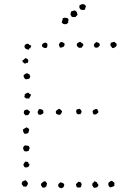

<svg xmlns="http://www.w3.org/2000/svg" viewBox="-20 -937 672 967"><path d="M214.8 -720.7Q215.8 -717.8 217.8 -716.3Q219.7 -714.8 218.8 -710Q218.8 -701.2 216.3 -698.2Q213.9 -695.3 209 -695.3Q204.1 -694.3 200.7 -696.8Q197.3 -699.2 193.4 -701.2Q188.5 -710.9 196.3 -717.8Q207 -723.6 209.5 -722.2Q211.9 -720.7 214.8 -720.7ZM555.7 -726.6Q563.5 -718.8 566.4 -717.8Q569.3 -709 564.5 -703.1Q555.7 -696.3 552.7 -695.3Q549.8 -694.3 545.9 -695.3Q541 -702.1 539.1 -704.1Q537.1 -706.1 535.2 -710Q536.1 -712.9 537.1 -714.8Q538.1 -716.8 537.1 -720.7Q542 -722.7 545.9 -724.1Q549.8 -725.6 555.7 -726.6ZM137.7 -706.1Q134.8 -698.2 133.8 -697.3Q132.8 -696.3 132.8 -694.3Q127.9 -695.3 127.4 -692.4Q127 -689.5 125 -686.5Q112.3 -688.5 107.9 -692.9Q103.5 -697.3 103.5 -701.2Q102.5 -709 108.9 -713.4Q115.2 -717.8 124 -715.8Q126 -710.9 130.4 -710Q134.8 -709 137.7 -706.1ZM400.4 -710Q398.4 -707 395.5 -703.6Q392.6 -700.2 390.6 -696.3Q386.7 -697.3 382.8 -696.3Q378.9 -695.3 376 -697.3Q367.2 -705.1 367.2 -706.1Q366.2 -714.8 367.7 -716.3Q369.1 -717.8 370.1 -719.7Q372.1 -721.7 375.5 -723.1Q378.9 -724.6 383.8 -726.6Q387.7 -724.6 389.6 -721.7Q391.6 -718.8 396.5 -717.8ZM477.5 -721.7Q479.5 -718.8 481.4 -715.8Q483.4 -712.9 482.4 -708Q477.5 -705.1 475.6 -699.2Q462.9 -695.3 461.4 -697.3Q460 -699.2 456.1 -699.2Q456.1 -702.1 454.1 -705.1Q452.1 -708 453.1 -710.9Q454.1 -718.8 466.8 -725.6Q470.7 -724.6 472.2 -722.2Q473.6 -719.7 477.5 -721.7ZM120.1 -620.1Q115.2 -621.1 112.3 -619.6Q109.4 -618.2 106.4 -616.2Q96.7 -620.1 91.8 -630.9Q104.5 -639.6 107.4 -644.5Q111.3 -643.6 115.7 -641.6Q120.1 -639.6 122.1 -633.8Q123 -631.8 122.1 -627.4Q121.1 -623 120.1 -620.1ZM132.8 -550.8Q127.9 -543 128.9 -543Q129.9 -543 127.9 -541Q122.1 -540 116.2 -538.1Q110.4 -536.1 105.5 -540Q102.5 -544.9 100.1 -548.8Q97.7 -552.7 99.6 -558.6Q109.4 -567.4 111.3 -566.9Q113.3 -566.4 115.2 -568.4Q119.1 -567.4 122.1 -565.4Q125 -563.5 128.9 -561.5Q130.9 -553.7 132.8 -550.8ZM136.7 -460.9Q132.8 -449.2 129.9 -447.3Q127 -445.3 127.9 -440.4Q123 -440.4 119.6 -441.4Q116.2 -442.4 112.3 -440.4Q109.4 -442.4 107.9 -444.3Q106.4 -446.3 102.5 -447.3Q102.5 -452.1 104 -453.6Q105.5 -455.1 103.5 -460Q107.4 -464.8 115.7 -468.8Q124 -472.7 128.9 -463.9ZM197.3 -381.8Q198.2 -377.9 198.2 -374.5Q198.2 -371.1 199.2 -369.1Q196.3 -364.3 189.5 -360.8Q182.6 -357.4 173.8 -360.4Q172.9 -364.3 170.9 -366.2Q168.9 -368.2 169.9 -375Q174.8 -385.7 175.8 -385.7Q176.8 -385.7 176.8 -387.7Q188.5 -387.7 190.9 -385.3Q193.4 -382.8 197.3 -381.8ZM131.8 -374Q126 -360.4 121.1 -357.4Q117.2 -357.4 114.3 -356.9Q111.3 -356.4 107.4 -356.4Q107.4 -359.4 104.5 -360.8Q101.6 -362.3 100.6 -365.2Q97.7 -377 106.4 -383.8Q110.4 -382.8 112.3 -384.3Q114.3 -385.7 119.1 -384.8Q122.1 -381.8 125.5 -379.4Q128.9 -377 131.8 -374ZM280.3 -388.7Q283.2 -385.7 286.6 -383.3Q290 -380.9 293 -377Q289.1 -364.3 285.2 -361.3Q281.2 -358.4 276.4 -358.4Q264.6 -362.3 263.7 -363.3Q259.8 -373 261.2 -375.5Q262.7 -377.9 263.7 -379.9Q274.4 -387.7 274.4 -387.7ZM383.8 -361.3Q379.9 -363.3 377.9 -361.8Q376 -360.4 373 -361.3Q365.2 -365.2 365.7 -366.2Q366.2 -367.2 365.2 -369.1Q362.3 -374 363.8 -379.4Q365.2 -384.8 368.2 -386.7Q378.9 -387.7 379.4 -388.7Q379.9 -389.6 380.9 -389.6Q392.6 -379.9 390.6 -372.6Q388.7 -365.2 383.8 -361.3ZM468.8 -387.7Q471.7 -382.8 474.1 -378.9Q476.6 -375 474.6 -370.1Q464.8 -360.4 460.9 -360.8Q457 -361.3 452.1 -360.4Q449.2 -362.3 448.7 -366.7Q448.2 -371.1 445.3 -373Q447.3 -377 448.2 -378.4Q449.2 -379.9 451.2 -384.8Q457 -383.8 459.5 -386.7Q461.9 -389.6 468.8 -387.7ZM123 -267.6Q118.2 -265.6 114.3 -264.2Q110.4 -262.7 102.5 -263.7Q101.6 -266.6 100.1 -268.1Q98.6 -269.5 96.7 -274.4Q96.7 -275.4 96.2 -279.8Q95.7 -284.2 96.7 -286.1Q108.4 -293 114.3 -295.9Q118.2 -293.9 120.6 -291.5Q123 -289.1 127 -288.1Q126 -276.4 124.5 -274.4Q123 -272.5 123 -267.6ZM125 -202.1Q127 -199.2 127.4 -196.3Q127.9 -193.4 129.9 -191.4Q128.9 -187.5 127 -185.5Q125 -183.6 126 -178.7Q113.3 -172.9 110.4 -174.3Q107.4 -175.8 102.5 -175.8Q100.6 -180.7 98.1 -183.6Q95.7 -186.5 96.7 -194.3Q102.5 -206.1 108.9 -204.6Q115.2 -203.1 125 -202.1ZM122.1 -120.1Q123 -112.3 125.5 -111.8Q127.9 -111.3 128.9 -109.4Q127.9 -106.4 126.5 -102.5Q125 -98.6 123 -96.7Q108.4 -90.8 103.5 -95.7Q98.6 -100.6 97.7 -108.4Q103.5 -119.1 105.5 -120.6Q107.4 -122.1 109.4 -124Q111.3 -122.1 115.7 -122.1Q120.1 -122.1 122.1 -120.1ZM110.4 3.9Q106.4 1 98.6 2.9Q96.7 0 94.7 -2.9Q92.8 -5.9 89.8 -7.8Q88.9 -12.7 89.8 -15.1Q90.8 -17.6 91.8 -21.5Q101.6 -28.3 104 -27.8Q106.4 -27.3 108.4 -29.3Q113.3 -27.3 115.2 -22.9Q117.2 -18.6 121.1 -15.6Q119.1 -2 110.4 3.9ZM210 -23.4Q210.9 -18.6 213.4 -17.6Q215.8 -16.6 216.8 -12.7Q216.8 -7.8 214.8 -5.9Q212.9 -3.9 214.8 1Q210.9 2 209.5 4.4Q208 6.8 203.1 7.8Q201.2 7.8 197.8 7.8Q194.3 7.8 192.4 5.9Q189.5 -2 188 -2Q186.5 -2 186.5 -3.9Q185.5 -6.8 187 -9.3Q188.5 -11.7 189.5 -15.6Q194.3 -17.6 198.2 -21.5Q202.1 -25.4 210 -23.4ZM454.1 -24.4Q459 -22.5 463.9 -21Q468.8 -19.5 470.7 -12.7Q477.5 -6.8 475.1 -2.9Q472.7 1 470.7 4.9Q466.8 6.8 462.9 7.8Q459 8.8 453.1 8.8Q450.2 5.9 448.2 2.4Q446.3 -1 444.3 -3.9Q444.3 -7.8 445.3 -9.8Q446.3 -11.7 446.3 -15.6Q452.1 -15.6 454.1 -24.4ZM391.6 -9.8Q389.6 -4.9 389.6 -1.5Q389.6 2 386.7 5.9Q370.1 10.7 365.2 2.9Q364.3 -3.9 362.8 -4.9Q361.3 -5.9 363.3 -10.7Q373 -18.6 373 -20Q373 -21.5 374 -21.5Q385.7 -21.5 387.2 -17.6Q388.7 -13.7 391.6 -9.8ZM283.2 -18.6Q294.9 -17.6 302.7 -10.7Q304.7 0 299.3 5.4Q293.9 10.7 289.1 10.7Q281.2 10.7 275.9 4.4Q270.5 -2 274.4 -9.8Q276.4 -12.7 278.3 -13.7Q280.3 -14.6 283.2 -18.6ZM535.2 6.8Q530.3 3.9 527.3 -1Q523.4 -11.7 527.3 -17.6Q537.1 -24.4 538.1 -25.4Q539.1 -26.4 541 -26.4Q545.9 -26.4 548.3 -22.9Q550.8 -19.5 554.7 -18.6Q557.6 -13.7 556.2 -10.3Q554.7 -6.8 556.6 -2Q552.7 2 546.9 3.4Q541 4.9 535.2 6.8ZM282.2 -697.3Q280.3 -701.2 278.3 -705.6Q276.4 -710 277.3 -715.8Q280.3 -717.8 281.2 -720.7Q282.2 -723.6 286.1 -724.6Q292 -726.6 296.9 -723.6Q301.8 -720.7 305.7 -716.8Q305.7 -707 300.8 -702.1Q291 -696.3 282.2 -697.3ZM405.3 -886.7Q400.4 -887.7 396.5 -887.2Q392.6 -886.7 386.7 -888.7Q378.9 -896.5 379.9 -900.4Q380.9 -904.3 378.9 -908.2Q383.8 -912.1 390.1 -915Q396.5 -918 403.3 -915Q407.2 -914.1 408.2 -911.6Q409.2 -909.2 413.1 -907.2Q411.1 -897.5 409.2 -893.6Q407.2 -889.6 405.3 -886.7ZM371.1 -864.3Q369.1 -859.4 366.2 -857.9Q363.3 -856.4 361.3 -851.6Q357.4 -850.6 354 -851.1Q350.6 -851.6 347.7 -850.6Q339.8 -852.5 338.9 -856.4Q337.9 -860.4 335 -861.3Q335.9 -867.2 335.9 -870.1Q335.9 -873 337.9 -878.9Q342.8 -880.9 347.7 -882.3Q352.5 -883.8 357.4 -884.8Q360.4 -882.8 362.3 -880.4Q364.3 -877.9 367.2 -876Q367.2 -867.2 371.1 -864.3ZM320.3 -845.7Q322.3 -843.8 322.8 -841.3Q323.2 -838.9 327.1 -836.9Q323.2 -835 323.2 -830.6Q323.2 -826.2 324.2 -824.2Q318.4 -817.4 316.4 -816.9Q314.5 -816.4 313.5 -814.5Q310.5 -816.4 306.6 -815.4Q302.7 -814.5 299.8 -816.4Q296.9 -817.4 294.9 -819.8Q293 -822.3 291 -824.2Q292 -831.1 293.9 -833.5Q295.9 -835.9 294.9 -842.8Q298.8 -847.7 305.7 -847.7Q312.5 -847.7 320.3 -845.7Z"/></svg>

Font: Codystar
Style: Light
Weight: 300
Version: Version 1.000